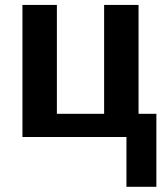

<svg xmlns="http://www.w3.org/2000/svg" viewBox="-20 -548 655 768"><path d="M69.8 0V-528.3H207.5V-92.8H396.5V-528.3H534.2V-92.8H605.5V199.2H485.8V0Z"/></svg>

Font: Arial
Style: Bold
Weight: 700
Designer: Steve Matteson
Foundry: Ascender Corporation
Version: Version 2.00.3